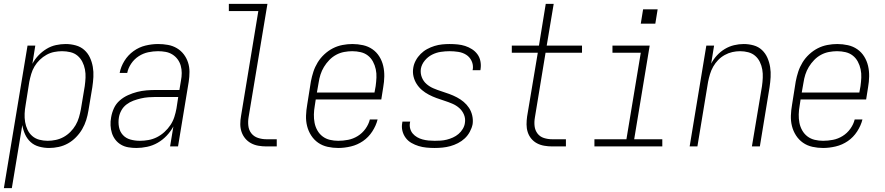

<svg xmlns="http://www.w3.org/2000/svg" viewBox="-43 -755 4563 990"><path d="M-23 215 99 -520H139L124 -426Q136 -449 155 -469Q174 -489 197 -503Q220 -517 245.5 -522.5Q271 -528 296 -528Q322 -528 347.5 -521Q373 -514 391.5 -497.5Q410 -481 420.5 -458.5Q431 -436 435.5 -410.5Q440 -385 438.5 -358Q437 -331 433 -305L413 -185Q409 -160 401.5 -136Q394 -112 381 -89.5Q368 -67 349 -47.5Q330 -28 307.5 -15.5Q285 -3 260 2.5Q235 8 210 8Q184 8 158.5 1Q133 -6 115 -22.5Q97 -39 86.5 -62Q76 -85 72 -110L18 215ZM203 -29Q223 -29 244.5 -33.5Q266 -38 285 -48.5Q304 -59 320 -75Q336 -91 347 -110Q358 -129 364 -149.5Q370 -170 374 -191L394 -311Q397 -333 398 -354.5Q399 -376 395 -397Q391 -418 381.5 -436.5Q372 -455 356.5 -468Q341 -481 320 -486Q299 -491 277 -491Q257 -491 236.5 -487Q216 -483 197 -472.5Q178 -462 162 -446.5Q146 -431 135 -412.5Q124 -394 118 -373.5Q112 -353 108 -333L89 -213Q85 -191 84 -169Q83 -147 86.5 -126Q90 -105 99 -86Q108 -67 123.5 -53.5Q139 -40 160 -34.5Q181 -29 203 -29Z M660 8Q639 8 618.5 4.5Q598 1 581 -9Q564 -19 552 -34.5Q540 -50 534 -69Q528 -88 527 -108.5Q526 -129 530 -150Q534 -174 544.5 -197Q555 -220 574.5 -237Q594 -254 617.5 -264.5Q641 -275 664.5 -281Q688 -287 712 -289Q736 -291 760 -291H882L890 -339Q894 -359 894 -378.5Q894 -398 889 -416Q884 -434 873 -449Q862 -464 846 -474Q830 -484 811 -487.5Q792 -491 772 -491Q747 -491 721 -485.5Q695 -480 672 -465Q649 -450 633.5 -427Q618 -404 613 -379H574Q580 -411 598.5 -441Q617 -471 645.5 -491.5Q674 -512 707 -520Q740 -528 772 -528Q798 -528 823 -523.5Q848 -519 869 -506.5Q890 -494 904.5 -475Q919 -456 926.5 -433Q934 -410 934 -384.5Q934 -359 930 -333L875 0H834L851 -103Q837 -77 816 -55Q795 -33 769.5 -18.5Q744 -4 715.5 2Q687 8 660 8ZM678 -29Q700 -29 722.5 -33Q745 -37 766 -47.5Q787 -58 805 -74.5Q823 -91 836 -110.5Q849 -130 856 -152Q863 -174 867 -196L876 -255H760Q741 -255 722 -253.5Q703 -252 683.5 -247.5Q664 -243 645 -236Q626 -229 609.5 -216.5Q593 -204 583 -186Q573 -168 570 -149Q566 -124 570.5 -100Q575 -76 590.5 -59Q606 -42 629.5 -35.5Q653 -29 678 -29Z M1331 0Q1310 0 1289.5 -3.5Q1269 -7 1251.5 -16.5Q1234 -26 1221.5 -41Q1209 -56 1202.5 -75Q1196 -94 1196 -115Q1196 -136 1200 -158L1289 -698H1137V-735H1336L1239 -152Q1235 -129 1237.5 -106.5Q1240 -84 1253 -67.5Q1266 -51 1287 -44Q1308 -37 1331 -37H1384V0Z M1701 8Q1673 8 1646 2Q1619 -4 1597.5 -19Q1576 -34 1561.5 -56.5Q1547 -79 1540.5 -105Q1534 -131 1535 -159Q1536 -187 1541 -215L1560 -335Q1565 -361 1573 -385.5Q1581 -410 1595 -433Q1609 -456 1629.5 -475Q1650 -494 1673.5 -506Q1697 -518 1723 -523Q1749 -528 1774 -528Q1802 -528 1829 -522Q1856 -516 1877.5 -501Q1899 -486 1913 -463.5Q1927 -441 1933 -415Q1939 -389 1938.5 -361Q1938 -333 1933 -305L1923 -242H1585L1580 -209Q1576 -187 1575.5 -165Q1575 -143 1579 -122Q1583 -101 1593.5 -82.5Q1604 -64 1620.5 -51.5Q1637 -39 1658 -34Q1679 -29 1701 -29Q1726 -29 1752 -34Q1778 -39 1801.5 -53.5Q1825 -68 1841.5 -91Q1858 -114 1864 -139H1904Q1896 -107 1876.5 -77Q1857 -47 1828.5 -27.5Q1800 -8 1766.5 0Q1733 8 1701 8ZM1591 -278H1888L1894 -311Q1897 -333 1898 -355Q1899 -377 1894.5 -398Q1890 -419 1880 -437.5Q1870 -456 1854 -468.5Q1838 -481 1817 -486Q1796 -491 1773 -491Q1753 -491 1731.5 -487Q1710 -483 1690.5 -472.5Q1671 -462 1655 -445.5Q1639 -429 1627.5 -410Q1616 -391 1609.5 -370.5Q1603 -350 1600 -329Z M2198 8Q2177 8 2156 6Q2135 4 2115.5 -2Q2096 -8 2078.5 -18Q2061 -28 2049 -44Q2037 -60 2032 -80Q2027 -100 2031 -121Q2031 -123 2031.5 -124.5Q2032 -126 2032 -128H2072Q2072 -127 2071.5 -125.5Q2071 -124 2071 -123Q2068 -107 2072 -92Q2076 -77 2085.5 -66Q2095 -55 2108 -47.5Q2121 -40 2136 -36Q2151 -32 2166.5 -30.5Q2182 -29 2198 -29Q2214 -29 2229.5 -30Q2245 -31 2261 -35Q2277 -39 2292.5 -46Q2308 -53 2321 -64Q2334 -75 2343 -90Q2352 -105 2354 -120Q2358 -143 2349.5 -163.5Q2341 -184 2325 -198Q2309 -212 2289 -220.5Q2269 -229 2248.5 -235.5Q2228 -242 2207.5 -249.5Q2187 -257 2168 -267Q2149 -277 2133 -290.5Q2117 -304 2105.5 -322Q2094 -340 2089 -361.5Q2084 -383 2088 -406Q2091 -425 2101 -443.5Q2111 -462 2126 -477Q2141 -492 2159.5 -502Q2178 -512 2197.5 -518Q2217 -524 2236.5 -526Q2256 -528 2275 -528Q2296 -528 2316.5 -526Q2337 -524 2355.5 -518Q2374 -512 2390.5 -501.5Q2407 -491 2418.5 -475.5Q2430 -460 2434 -440Q2438 -420 2435 -400Q2435 -398 2434.5 -396.5Q2434 -395 2434 -393H2394Q2394 -395 2394 -396Q2394 -397 2395 -398Q2398 -421 2388.5 -441Q2379 -461 2361 -472.5Q2343 -484 2320.5 -487.5Q2298 -491 2275 -491Q2253 -491 2229.5 -487.5Q2206 -484 2184.5 -473Q2163 -462 2147 -442.5Q2131 -423 2127 -400Q2124 -377 2132 -356.5Q2140 -336 2156 -322Q2172 -308 2192 -299.5Q2212 -291 2232.5 -284.5Q2253 -278 2273.5 -270.5Q2294 -263 2313 -253Q2332 -243 2348 -229.5Q2364 -216 2375.5 -198.5Q2387 -181 2392 -159Q2397 -137 2394 -115Q2390 -95 2379.5 -75.5Q2369 -56 2353.5 -41.5Q2338 -27 2318.5 -17Q2299 -7 2279 -1.5Q2259 4 2238.5 6Q2218 8 2198 8Z M2804 0Q2784 0 2763.5 -3.5Q2743 -7 2726 -16Q2709 -25 2696.5 -40Q2684 -55 2678 -74Q2672 -93 2672 -113.5Q2672 -134 2675 -155L2730 -483H2596V-520H2736L2771 -735H2812L2776 -520H2958V-483H2770L2715 -149Q2711 -126 2713.5 -104.5Q2716 -83 2728.5 -66.5Q2741 -50 2761.5 -43.5Q2782 -37 2804 -37H2875V0Z M3022 0V-37H3187L3261 -483H3115V-520H3307L3227 -37H3372V0ZM3261 -633 3273 -707H3348L3336 -633Z M3513 0 3599 -520H3639L3624 -427Q3636 -450 3654 -469.5Q3672 -489 3694.5 -502.5Q3717 -516 3742 -522Q3767 -528 3792 -528Q3818 -528 3843 -521Q3868 -514 3886 -497Q3904 -480 3914 -457Q3924 -434 3928 -409Q3932 -384 3930.5 -357.5Q3929 -331 3925 -305L3875 0H3834L3886 -311Q3889 -332 3890 -354Q3891 -376 3887.5 -396.5Q3884 -417 3875 -435.5Q3866 -454 3851 -467Q3836 -480 3815.5 -485.5Q3795 -491 3773 -491Q3753 -491 3733 -486.5Q3713 -482 3694 -471.5Q3675 -461 3660 -445.5Q3645 -430 3634.5 -411.5Q3624 -393 3618 -373Q3612 -353 3608 -333L3553 0Z M4201 8Q4173 8 4146 2Q4119 -4 4097.5 -19Q4076 -34 4061.5 -56.5Q4047 -79 4040.5 -105Q4034 -131 4035 -159Q4036 -187 4041 -215L4060 -335Q4065 -361 4073 -385.5Q4081 -410 4095 -433Q4109 -456 4129.5 -475Q4150 -494 4173.5 -506Q4197 -518 4223 -523Q4249 -528 4274 -528Q4302 -528 4329 -522Q4356 -516 4377.5 -501Q4399 -486 4413 -463.5Q4427 -441 4433 -415Q4439 -389 4438.5 -361Q4438 -333 4433 -305L4423 -242H4085L4080 -209Q4076 -187 4075.5 -165Q4075 -143 4079 -122Q4083 -101 4093.5 -82.5Q4104 -64 4120.5 -51.5Q4137 -39 4158 -34Q4179 -29 4201 -29Q4226 -29 4252 -34Q4278 -39 4301.5 -53.5Q4325 -68 4341.5 -91Q4358 -114 4364 -139H4404Q4396 -107 4376.5 -77Q4357 -47 4328.5 -27.5Q4300 -8 4266.5 0Q4233 8 4201 8ZM4091 -278H4388L4394 -311Q4397 -333 4398 -355Q4399 -377 4394.5 -398Q4390 -419 4380 -437.5Q4370 -456 4354 -468.5Q4338 -481 4317 -486Q4296 -491 4273 -491Q4253 -491 4231.5 -487Q4210 -483 4190.5 -472.5Q4171 -462 4155 -445.5Q4139 -429 4127.5 -410Q4116 -391 4109.5 -370.5Q4103 -350 4100 -329Z"/></svg>

Font: Iosevka SS04 XLt Obl
Style: Regular
Weight: 200
Italic angle: -9°
Monospace: yes
Designer: Belleve Invis
Foundry: Belleve Invis
Version: Version 19.0.0; ttfautohint (v1.8.4)